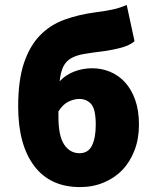

<svg xmlns="http://www.w3.org/2000/svg" viewBox="-20 -750 640 782"><path d="M306 12Q184 12 119 -74.5Q54 -161 54 -316Q54 -423 77.5 -493Q101 -563 143 -606Q185 -649 243 -670Q301 -691 370 -700Q417 -706 444.5 -712.5Q472 -719 496 -730L528 -582Q508 -565 474.5 -556Q441 -547 406 -542Q357 -536 324 -530.5Q291 -525 270 -513Q249 -501 238 -479Q227 -457 223 -419Q247 -445 282 -458.5Q317 -472 356 -472Q393 -472 427.5 -458Q462 -444 488.5 -415.5Q515 -387 530.5 -343.5Q546 -300 546 -242Q546 -185 528 -138Q510 -91 478.5 -58Q447 -25 402.5 -6.5Q358 12 306 12ZM304 -126Q339 -126 354.5 -157Q370 -188 370 -242Q370 -305 351.5 -326Q333 -347 303 -347Q281 -347 258 -335.5Q235 -324 218 -296V-274Q218 -196 241.5 -161Q265 -126 304 -126Z"/></svg>

Font: Source Code Pro Black
Style: Regular
Weight: 900
Monospace: yes
Designer: Paul D. Hunt, Teo Tuominen
Foundry: Adobe Systems Incorporated
Version: Version 2.030;PS 1.000;hotconv 16.6.51;makeotf.lib2.5.65220